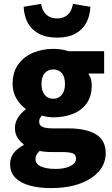

<svg xmlns="http://www.w3.org/2000/svg" viewBox="-20 -762 580 990"><path d="M241 208Q184 208 136 195.5Q88 183 60 155.5Q32 128 32 84Q32 52 50 28Q68 4 102 -14V-18Q83 -32 70 -52.5Q57 -73 57 -103Q57 -130 72.5 -155Q88 -180 112 -197V-201Q86 -219 65.5 -252.5Q45 -286 45 -329Q45 -390 74.5 -430.5Q104 -471 152 -490.5Q200 -510 255 -510Q276 -510 296 -507Q316 -504 333 -498H517V-383H437V-379Q446 -366 449.5 -352.5Q453 -339 453 -322Q453 -265 426.5 -228.5Q400 -192 355 -174.5Q310 -157 255 -157Q242 -157 227.5 -159Q213 -161 196 -166Q189 -158 185.5 -151.5Q182 -145 182 -133Q182 -116 198.5 -108Q215 -100 254 -100H332Q424 -100 474.5 -69.5Q525 -39 525 28Q525 81 490 121.5Q455 162 391.5 185Q328 208 241 208ZM255 -253Q272 -253 285.5 -261.5Q299 -270 307 -287Q315 -304 315 -329Q315 -367 298 -385.5Q281 -404 255 -404Q228 -404 211 -385.5Q194 -367 194 -329Q194 -304 202 -287Q210 -270 223.5 -261.5Q237 -253 255 -253ZM267 109Q297 109 321 102.5Q345 96 358.5 84Q372 72 372 56Q372 34 353.5 28Q335 22 301 22H256Q228 22 212.5 20.5Q197 19 185 16Q174 26 168.5 35.5Q163 45 163 58Q163 84 191.5 96.5Q220 109 267 109ZM274 -568Q217 -568 179 -589Q141 -610 122.5 -645.5Q104 -681 102 -727L192 -742Q195 -721 205 -704Q215 -687 232 -677Q249 -667 274 -667Q299 -667 316.5 -677Q334 -687 343.5 -704Q353 -721 356 -742L446 -727Q444 -681 425.5 -645.5Q407 -610 369.5 -589Q332 -568 274 -568Z"/></svg>

Font: Source Sans 3 ExtraLight ExtraBold
Style: Regular
Weight: 800
Version: Version 3.052;hotconv 1.1.0;makeotfexe 2.6.0